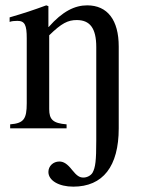

<svg xmlns="http://www.w3.org/2000/svg" viewBox="-20 -480 544 718"><path d="M424 -306C424 -405 382 -460 306 -460C260 -460 214 -438 162 -379H161V-457L153 -460C104 -442 71 -431 16 -415V-398C23 -401 34 -402 45 -402C73 -402 80 -386 80 -337V-94C80 -35 69 -19 18 -15V0H229V-15C178 -19 164 -33 164 -72V-348C210 -393 234 -405 267 -405C316 -405 340 -375 340 -304V45C340 121 337 146 326 166C320 176 306 184 292 184C277 184 267 177 250 156C232 133 218 124 202 124C179 124 161 141 161 163C161 195 200 218 254 218C365 218 424 142 424 0Z"/></svg>

Font: STIXGeneral
Style: Regular
Weight: 400
Designer: MicroPress Inc., with final additions and corrections provided by Coen Hoffman, Elsevier (retired)
Version: Version 1.1.0